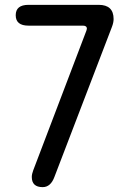

<svg xmlns="http://www.w3.org/2000/svg" viewBox="-20 -769 540 793"><path d="M336.9 -642.6 338.9 -650.4Q338.9 -663.1 322.3 -663.1H97.7Q44.9 -663.1 44.9 -706.1Q44.9 -749 97.7 -749H387.7Q449.2 -749 449.2 -690.4Q449.2 -675.8 442.4 -658.2L205.1 -39.1Q189.5 3.9 156.2 3.9Q111.3 3.9 111.3 -38.1Q111.3 -49.8 117.2 -65.4Z"/></svg>

Font: MotoyaLMaru
Style: W3 mono
Weight: 400
Version: Version 1.01